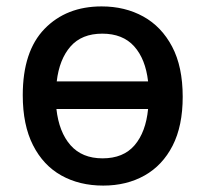

<svg xmlns="http://www.w3.org/2000/svg" viewBox="-20 -569 640 599"><path d="M302 10Q228 10 171.5 -21.5Q115 -53 83 -116Q51 -179 51 -272Q51 -409 119 -479Q187 -549 297 -549Q370 -549 427 -517.5Q484 -486 517 -423.5Q550 -361 550 -267Q550 -176 518.5 -114.5Q487 -53 431 -21.5Q375 10 302 10ZM299 -464Q235 -464 200 -424Q165 -384 157 -315H442Q434 -385 398.5 -424.5Q363 -464 299 -464ZM300 -75Q365 -75 400 -116Q435 -157 442 -229H156Q164 -157 200 -116Q236 -75 300 -75Z"/></svg>

Font: Noto Sans Mono Medium
Style: Regular
Weight: 500
Designer: Monotype Design Team
Foundry: Monotype Imaging Inc.
Version: Version 2.014